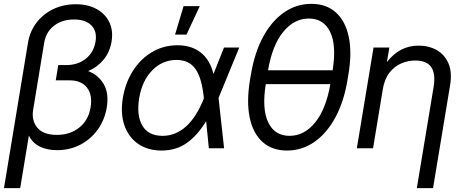

<svg xmlns="http://www.w3.org/2000/svg" viewBox="-35 -759 2375 983"><path d="M-14.6 204.1 108.4 -541Q118.2 -598.6 151.9 -642.8Q185.5 -687 237.5 -712.2Q289.6 -737.3 353 -737.3Q415 -737.3 459.5 -712.9Q503.9 -688.5 524.7 -645.3Q545.4 -602.1 536.1 -545.9Q526.9 -491.2 494.9 -452.9Q462.9 -414.6 416.5 -395Q468.8 -375.5 496.1 -328.1Q523.4 -280.8 511.7 -209Q501 -145 465.3 -95.5Q429.7 -45.9 376 -18.1Q322.3 9.8 256.8 9.8Q207 9.8 169.7 -8.1Q132.3 -25.9 112.8 -64.9L68.4 204.1ZM255.9 -68.4Q324.7 -68.4 371.3 -106.2Q418 -144 428.7 -209Q439.5 -272.9 410.4 -310.3Q381.3 -347.7 320.8 -347.7H250.5L263.2 -425.8H303.2Q363.8 -425.8 404.3 -458.3Q444.8 -490.7 454.1 -545.9Q462.9 -598.1 433.1 -628.7Q403.3 -659.2 343.8 -659.2Q282.7 -659.2 241.7 -627.4Q200.7 -595.7 191.4 -541L134.8 -197.3Q125.5 -142.6 156 -105.5Q186.5 -68.4 255.9 -68.4Z M792.5 11.7Q721.2 11.7 671.9 -22.7Q622.6 -57.1 601.8 -117.7Q581.1 -178.2 593.8 -256.8Q606.9 -335.9 646 -397Q685.1 -458 743.9 -492.7Q802.7 -527.3 874 -527.3Q944.8 -527.3 992.2 -490.5Q1039.6 -453.6 1058.1 -380.4L1111.8 -515.6H1189.9L1084 -257.8L1112.3 0H1034.2L1020.5 -138.7Q976.1 -65.9 921.4 -27.1Q866.7 11.7 792.5 11.7ZM1008.8 -254.9 1008.3 -259.3Q998.5 -359.4 965.8 -405.8Q933.1 -452.1 869.1 -452.1Q796.4 -452.1 744.4 -398.9Q692.4 -345.7 677.7 -256.8Q663.1 -168.9 693.6 -116.2Q724.1 -63.5 797.4 -63.5Q863.3 -63.5 916.7 -110.8Q970.2 -158.2 1008.8 -254.9ZM861.3 -582 904.8 -727.5H987.8L919.9 -582Z M1434.6 11.7Q1357.9 11.7 1309.1 -32.2Q1260.3 -76.2 1243.4 -157Q1226.6 -237.8 1244.6 -348.1L1250 -379.4Q1268.6 -490.2 1312.3 -570.8Q1356 -651.4 1419.2 -695.3Q1482.4 -739.3 1559.1 -739.3Q1635.7 -739.3 1684.6 -695.3Q1733.4 -651.4 1750.5 -570.8Q1767.6 -490.2 1749 -379.4L1743.7 -348.1Q1725.6 -237.8 1681.6 -157Q1637.7 -76.2 1574.5 -32.2Q1511.2 11.7 1434.6 11.7ZM1447.3 -63.5Q1522.9 -63.5 1578.6 -132.1Q1634.3 -200.7 1656.2 -328.1H1325.7Q1305.2 -200.7 1338.4 -132.1Q1371.6 -63.5 1447.3 -63.5ZM1337.4 -399.4H1668Q1688.5 -526.9 1655.3 -595.5Q1622.1 -664.1 1546.4 -664.1Q1470.7 -664.1 1414.8 -595.5Q1358.9 -526.9 1337.4 -399.4Z M1924.8 -301.8 1875 0H1792L1877.4 -515.6H1958.5L1945.8 -440.9Q2010.3 -525.4 2107.9 -525.4Q2160.2 -525.4 2200.7 -502.7Q2241.2 -480 2261 -434.6Q2280.8 -389.2 2269 -320.3L2182.1 204.1H2099.1L2185.1 -314.5Q2207 -449.2 2091.3 -449.2Q2053.7 -449.2 2018.8 -434.1Q1983.9 -418.9 1958.7 -386.5Q1933.6 -354 1924.8 -301.8Z"/></svg>

Font: Inter Display
Style: Italic
Weight: 400
Italic angle: -9.39999°
Designer: Rasmus Andersson
Foundry: rsms
Version: Version 4.000;git-a52131595